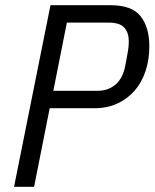

<svg xmlns="http://www.w3.org/2000/svg" viewBox="-20 -718 594 738"><path d="M34 0 174 -698H405Q487 -698 520.5 -655.5Q554 -613 554 -540Q554 -489 539.5 -445Q525 -401 497.5 -369.5Q470 -338 431 -320Q392 -302 343 -302H171L111 0ZM185 -369H355Q396 -369 424 -393Q452 -417 461 -463Q465 -485 468 -500Q471 -515 472.5 -525.5Q474 -536 474.5 -543.5Q475 -551 475 -560Q475 -592 458 -611.5Q441 -631 398 -631H237Z"/></svg>

Font: IBM Plex Sans Cond
Style: Italic
Weight: 400
Width: 3
Italic angle: -11°
Designer: Mike Abbink, Paul van der Laan, Pieter van Rosmalen
Foundry: Bold Monday
Version: Version 1.3